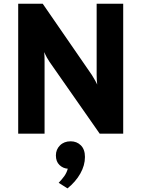

<svg xmlns="http://www.w3.org/2000/svg" viewBox="-20 -720 762 1034"><path d="M78 0V-700H210L474.5 -316.5Q479.5 -308.5 489 -292.2Q498.5 -276 503.5 -264.5Q502 -274.5 501.2 -291.5Q500.5 -308.5 500.5 -317V-700H643.5V0H517L247 -386.5Q241.5 -394 232.2 -410.5Q223 -427 217.5 -439.5Q219.5 -426.5 219.8 -411.5Q220 -396.5 220 -386.5V0ZM343.5 294.5 296 264.5Q314.5 245 326.8 227.8Q339 210.5 345 188.5Q319.5 187 300.2 168.5Q281 150 281 117Q281 85 303 63Q325 41 360.5 41Q393.5 41 415.5 62.8Q437.5 84.5 437.5 125.5Q437.5 170.5 412.5 214.8Q387.5 259 343.5 294.5Z"/></svg>

Font: Overpass ExtraBold
Style: Regular
Weight: 800
Designer: Delve Withrington, Dave Bailey, Thomas Jockin
Foundry: Delve Fonts LLC
Version: Version 4.000; ttfautohint (v1.8.3)